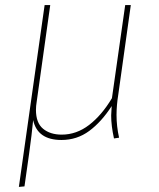

<svg xmlns="http://www.w3.org/2000/svg" viewBox="-20 -539 622 753"><path d="M437 -88Q437 -44 447 1L427 4Q416 -46 416 -86Q416 -95 418 -123Q378 -61 330 -25.5Q282 10 221 10Q127 10 110 -68Q105 -14 94 65L76 192L54 194L155 -519H177L124 -141Q121 -123 121 -108Q121 -57 149 -34Q177 -11 222 -11Q280 -11 329.5 -49Q379 -87 419 -154L471 -519H493L444 -169Q437 -126 437 -88Z"/></svg>

Font: Fira Sans Thin
Style: Italic
Weight: 250
Italic angle: -8°
Designer: Carrois Corporate & Edenspiekermann AG
Foundry: Carrois Corporate GbR & Edenspiekermann AG
Version: Version 4.203